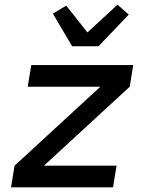

<svg xmlns="http://www.w3.org/2000/svg" viewBox="-20 -797 640 817"><path d="M27 0 42 -92 407 -428H98L113 -520H547L532 -428L167 -92H476L461 0ZM287 -600 205 -739 262 -773 352 -659 480 -777 528 -735 399 -600Z"/></svg>

Font: Iosevka Aile Semibold Oblique
Style: Regular
Weight: 600
Italic angle: -9°
Designer: Belleve Invis
Foundry: Belleve Invis
Version: Version 31.1.0; ttfautohint (v1.8.4)